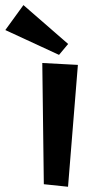

<svg xmlns="http://www.w3.org/2000/svg" viewBox="-102 -691 366 740"><path d="M198.2 -440.9 160.2 28.8 66.9 19 61 -448.2ZM-11.7 -671.4 160.6 -521.5 125.5 -479.5 -81.5 -575.2Z"/></svg>

Font: Original Surfer
Style: Regular
Weight: 400
Designer: Astigmatic (AOETI)
Foundry: Astigmatic (AOETI)
Version: Version 1.001